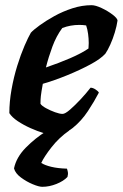

<svg xmlns="http://www.w3.org/2000/svg" viewBox="-20 -520 473 740"><path d="M183 0Q172 0 148.5 -7Q125 -14 98 -26Q71 -38 48.5 -53Q26 -68 16 -84Q16 -128 24.5 -175.5Q33 -223 46.5 -266.5Q60 -310 74.5 -343.5Q89 -377 99 -394Q109 -405 133 -422.5Q157 -440 189.5 -458Q222 -476 259 -488Q296 -500 333 -500Q348 -500 371.5 -489Q395 -478 413.5 -464Q432 -450 433 -441Q430 -420 422.5 -395Q415 -370 405 -348Q395 -326 386 -313Q368 -293 328 -271.5Q288 -250 239 -230Q190 -210 145 -197Q139 -164 137.5 -150Q136 -136 136 -120Q141 -112 157.5 -103Q174 -94 192 -87.5Q210 -81 221 -81Q231 -81 250 -97.5Q269 -114 290.5 -137Q312 -160 329 -182Q338 -182 348.5 -175Q359 -168 361 -163Q344 -130 319 -92Q294 -54 260.5 -27Q227 0 183 0ZM157 -260Q207 -277 250 -295.5Q293 -314 321 -333Q322 -344 322 -354Q322 -371 319.5 -389.5Q317 -408 312 -422Q305 -423 299 -423.5Q293 -424 286 -424Q251 -424 220 -412Q197 -381 182 -340.5Q167 -300 157 -260ZM143 200Q130 200 106 190Q82 180 60.5 164Q39 148 34 129Q43 86 79.5 49Q116 12 158 -14L247 -17Q208 10 179 47Q150 84 139 108Q153 117 178 123Q203 129 238 130Q240 135 241.5 143Q243 151 240 162Q225 178 197.5 189Q170 200 143 200Z"/></svg>

Font: Texturina ExtraBold
Style: Italic
Weight: 800
Italic angle: -11°
Designer: Guillermo Torres Carreño
Foundry: Omnibus-Type
Version: Version 1.002; ttfautohint (v1.8.3)